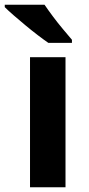

<svg xmlns="http://www.w3.org/2000/svg" viewBox="-48 -786 373 806"><path d="M227 0H78V-546H227ZM139 -766Q154 -744 174.5 -716.5Q195 -689 216.5 -663.5Q238 -638 254 -619V-606H155Q136 -619 110.5 -638.5Q85 -658 58.5 -680Q32 -702 9 -722Q-14 -742 -28 -756V-766Z"/></svg>

Font: RS Noto Sans
Style: Bold
Weight: 700
Designer: Monotype Design Team
Foundry: Monotype Imaging Inc.
Version: Version 3.10